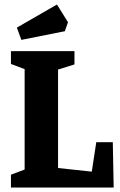

<svg xmlns="http://www.w3.org/2000/svg" viewBox="-20 -836 536 856"><path d="M75.2 -658.2 55.2 -712.9 233.9 -815.9 283.2 -736.8 269 -696.8ZM28.8 0V-57.1L89.8 -80.1V-527.8L28.8 -550.8V-607.9H312V-548.8L238.8 -525.9V-86.9L389.2 -70.8L409.2 -202.1H482.9L486.8 0Z"/></svg>

Font: Grenze
Style: Bold
Weight: 700
Designer: Renata Polastri
Foundry: Omnibus-Type
Version: Version 1.002;PS 001.002;hotconv 1.0.88;makeotf.lib2.5.64775